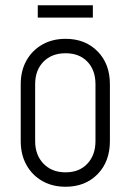

<svg xmlns="http://www.w3.org/2000/svg" viewBox="-20 -700 499 732"><path d="M230 12Q180 12 141.5 -9.8Q103 -31.5 81 -70.8Q59 -110 59 -162V-379Q59 -430.5 81 -469.5Q103 -508.5 141.5 -530.2Q180 -552 230 -552Q305 -552 352 -504.2Q399 -456.5 399 -379V-162Q399 -84 352 -36Q305 12 230 12ZM230 -43Q282.5 -43 313.2 -76Q344 -109 344 -162V-379Q344 -432.5 313.2 -464.8Q282.5 -497 230 -497Q177.5 -497 145.8 -464.8Q114 -432.5 114 -379V-162Q114 -109 145.8 -76Q177.5 -43 230 -43ZM124 -680H334V-633H124Z"/></svg>

Font: Mohave Light
Style: Regular
Weight: 300
Designer: Gumpita Rahayu
Foundry: Tokotype
Version: Version 2.003